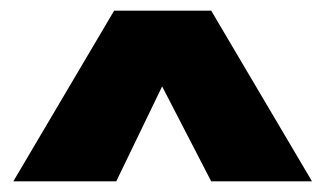

<svg xmlns="http://www.w3.org/2000/svg" viewBox="-20 -867 610 360"><path d="M376 -847 565 -527H376L284 -705L198 -527H5L194 -847Z"/></svg>

Font: Fira Sans Black
Style: Regular
Weight: 900
Designer: Carrois Corporate & Edenspiekermann AG
Foundry: Carrois Corporate GbR & Edenspiekermann AG
Version: Version 4.203